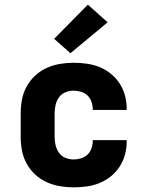

<svg xmlns="http://www.w3.org/2000/svg" viewBox="-20 -798 640 826"><path d="M297 8Q267 8 237.5 3Q208 -2 180.5 -14.5Q153 -27 131 -47.5Q109 -68 94.5 -94.5Q80 -121 74.5 -150.5Q69 -180 69 -210V-310Q69 -340 74.5 -369.5Q80 -399 94.5 -425.5Q109 -452 131 -472.5Q153 -493 180.5 -505.5Q208 -518 237.5 -523Q267 -528 297 -528Q325 -528 353.5 -524Q382 -520 408 -509.5Q434 -499 456.5 -481Q479 -463 494.5 -439Q510 -415 517.5 -387.5Q525 -360 525 -332V-325H379V-328Q379 -344 373.5 -360Q368 -376 356.5 -387Q345 -398 329 -403Q313 -408 297 -408Q279 -408 261.5 -401Q244 -394 233.5 -379Q223 -364 219 -346Q215 -328 215 -310V-210Q215 -192 219 -174Q223 -156 233.5 -141Q244 -126 261.5 -119Q279 -112 297 -112Q313 -112 329 -117Q345 -122 356.5 -133Q368 -144 373.5 -160Q379 -176 379 -192V-195H525V-188Q525 -160 517.5 -132.5Q510 -105 494.5 -81Q479 -57 456.5 -39Q434 -21 408 -10.5Q382 0 353.5 4Q325 8 297 8ZM283 -569 213 -631 358 -778 443 -702Z"/></svg>

Font: Iosevka Heavy Extended
Style: Regular
Weight: 900
Width: 7
Monospace: yes
Designer: Belleve Invis
Foundry: Belleve Invis
Version: Version 32.5.0; ttfautohint (v1.8.4)